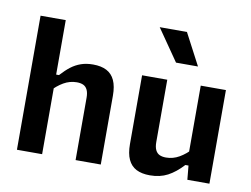

<svg xmlns="http://www.w3.org/2000/svg" viewBox="-86 -943 1412 1079"><g transform="rotate(10 620.0 -403.0)"><path d="M70.8 0V-765H214.5V0ZM405.5 0V-355.6Q405.5 -384.2 397.1 -401.2Q388.8 -418.1 373.7 -425Q358.7 -431.8 337 -431.8Q297.3 -431.8 262 -411.5Q226.7 -391.2 193.5 -354.8V-454.2H230.6Q259.2 -485.7 284.6 -505.1Q309.9 -524.5 340.4 -535.3Q370.8 -546.1 409.8 -546.1Q456.2 -546.1 487 -530.1Q517.8 -514.2 533.5 -480.3Q549.2 -446.4 549.2 -392.7V0Z M1025.5 -534.2H1169.2V0H1043.3L1034.2 -96.7H1025.5ZM834.5 -534.2V-178.6Q834.5 -149.9 842.9 -133Q851.2 -116.1 866.3 -109.2Q881.3 -102.3 903 -102.3Q942.8 -102.3 978.2 -122.7Q1013.6 -143 1047 -179.4V-79.9H1017.8Q975.8 -34.2 932.1 -11.1Q888.5 11.9 830.9 11.9Q784.3 11.9 753.3 -4Q722.3 -20 706.6 -53.9Q690.8 -87.8 690.8 -141.5V-534.2ZM866.2 -637.4 741.4 -817.7H896.8L991.6 -637.4Z"/></g></svg>

Font: Monaspace Neon Var ExtraLight
Style: Regular
Weight: 200
Designer: Riley Cran and the Lettermatic Team
Version: Version 1.200 (Monaspace Neon Var)